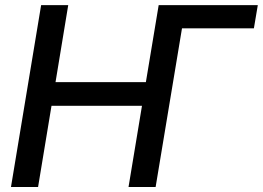

<svg xmlns="http://www.w3.org/2000/svg" viewBox="-20 -748 1051 768"><path d="M1011.2 -727.5 995.6 -634.8H708L602.5 0H494.1L547.9 -324.7H186L132.3 0H23.9L144.5 -727.5H252.9L202.1 -419.4H563.5L614.7 -727.5Z"/></svg>

Font: Inter Display Medium
Style: Italic
Weight: 500
Italic angle: -9.39999°
Designer: Rasmus Andersson
Foundry: rsms
Version: Version 4.000;git-a52131595